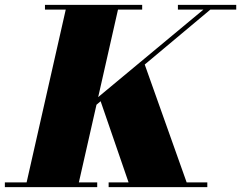

<svg xmlns="http://www.w3.org/2000/svg" viewBox="-65 -770 992 790"><path d="M-45 -19.5H44.5L205.5 -730.5H120V-750H520V-730.5H420.5L339 -370.5L772 -730.5H667V-750H907V-730.5H800.5L530.5 -504.5L703 -19.5H788V0H382V-19.5H464L349 -353.5L332 -339L259.5 -19.5H335V0H-45Z"/></svg>

Font: Bodoni* 11pt Fatface
Style: Italic
Weight: 900
Italic angle: -13°
Version: Version 2.3